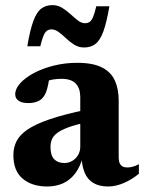

<svg xmlns="http://www.w3.org/2000/svg" viewBox="-20 -698 550 732"><path d="M310 -280 311 -231.5Q267 -222.5 239.8 -212.2Q212.5 -202 197.8 -190.8Q183 -179.5 177.8 -166.5Q172.5 -153.5 172.5 -137.5Q172.5 -105.5 186.5 -91Q200.5 -76.5 225 -76.5Q242.5 -76.5 256.2 -85Q270 -93.5 278 -107.5Q286 -121.5 286 -138.5V-328.5Q286 -361 269 -379.2Q252 -397.5 214 -397.5Q197.5 -397.5 181.2 -394.8Q165 -392 151.5 -386.5L171 -422Q167.5 -394.5 163.8 -376.5Q160 -358.5 155.8 -347.2Q151.5 -336 145.5 -328.5Q137.5 -317 122.2 -311Q107 -305 88 -305Q63.5 -305 50.8 -314Q38 -323 38 -338.5Q38 -359.5 57.2 -380.8Q76.5 -402 109.8 -419.8Q143 -437.5 185.5 -448Q228 -458.5 274 -458.5Q335 -458.5 369.5 -440.5Q404 -422.5 418.2 -390.2Q432.5 -358 432.5 -314.5V-97.5Q432.5 -84.5 436.2 -76Q440 -67.5 447.2 -63.5Q454.5 -59.5 466 -59.5Q475 -59.5 486.2 -62.5Q497.5 -65.5 509.5 -72V-35.5Q482.5 -13.5 451.8 -0.2Q421 13 393 13Q358 13 335.8 -0.5Q313.5 -14 303 -39.2Q292.5 -64.5 291 -98.5L296 -101Q286 -62.5 266.8 -37Q247.5 -11.5 220.5 0.8Q193.5 13 160 13Q102 13 66.5 -16.8Q31 -46.5 31 -106.5Q31 -135.5 42.8 -159.2Q54.5 -183 84.5 -203.8Q114.5 -224.5 169.2 -243.2Q224 -262 310 -280ZM397 -674Q386.5 -612 374 -578Q361.5 -544 344 -530.5Q326.5 -517 300.5 -517Q280 -517 263.2 -527.5Q246.5 -538 232 -551.8Q217.5 -565.5 203.8 -575.8Q190 -586 176.5 -586Q166.5 -586 159 -580.8Q151.5 -575.5 145.8 -561.8Q140 -548 133.5 -521.5H84Q94.5 -583.5 107 -617.5Q119.5 -651.5 137 -665Q154.5 -678.5 180 -678.5Q200.5 -678.5 217.2 -668Q234 -657.5 248.8 -644Q263.5 -630.5 277 -620Q290.5 -609.5 304 -609.5Q314.5 -609.5 322 -614.8Q329.5 -620 335.2 -634Q341 -648 347 -674Z"/></svg>

Font: Newsreader 16pt 16pt
Style: Bold
Weight: 700
Version: Version 1.003